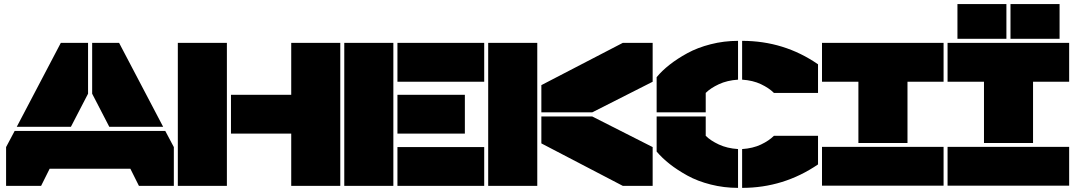

<svg xmlns="http://www.w3.org/2000/svg" viewBox="-20 -910 5264 940"><path d="M411.1 -700.2V-451.2L327.1 -289.1H62L277.8 -700.2ZM9.8 0V-189.9L51.8 -269H789.1L831.1 -189.9V0H660.2L618.2 -84H223.1L181.2 0ZM431.2 -451.2V-700.2H563L778.8 -289.1H515.1Z M1090.8 0H850.6V-700.2H1090.8ZM1110.8 -255.9V-445.8H1405.8V-700.2H1646V0H1405.8V-255.9Z M1665.5 0V-700.2H1905.8V0ZM1925.8 0V-189.9H2350.6V0ZM1925.8 -255.9V-445.8H2255.9V-255.9ZM1925.8 -509.8V-700.2H2350.6V-509.8Z M2610.4 0H2370.1V-700.2H2610.4ZM2630.4 -208V-339.8H2879.4L3175.3 -189.9V0H3029.3ZM2630.4 -359.9V-493.2L3029.3 -700.2H3175.3V-509.8L2879.4 -359.9Z M3435.1 -359.9H3194.8V-532.2Q3221.2 -564 3258.1 -593Q3294.9 -622.1 3344.7 -649.4Q3394.5 -676.8 3459.5 -693.4Q3524.4 -710 3593.3 -710V-520Q3540 -516.6 3499.3 -497.6Q3458.5 -478.5 3435.1 -455.1ZM3194.8 -168V-339.8H3435.1V-245.1Q3458.5 -221.7 3499.3 -202.6Q3540 -183.6 3593.3 -180.2V9.8Q3524.4 9.8 3459.7 -6.6Q3395 -22.9 3345.2 -50.5Q3295.4 -78.1 3258.5 -107.2Q3221.7 -136.2 3194.8 -168ZM3613.3 9.8V-180.2Q3666 -183.6 3705.6 -202.4Q3745.1 -221.2 3769 -245.1H3984.9V-105Q3816.4 9.8 3613.3 9.8ZM3613.3 -520V-710Q3818.8 -710 3984.9 -595.2V-455.1H3769Q3745.1 -479 3705.6 -497.8Q3666 -516.6 3613.3 -520Z M4599.6 -700.2V-509.8H4422.9V-210H4182.6V-509.8H4004.4V-700.2ZM4004.4 -1V-190.9H4599.6V-1Z M5214.4 -700.2V-509.8H5037.6V-210H4797.4V-509.8H4619.1V-700.2ZM4619.1 -1V-190.9H5214.4V-1ZM4667.5 -720.2V-890.1H4907.2V-720.2ZM4927.2 -720.2V-890.1H5167.5V-720.2Z"/></svg>

Font: Nastup Basic
Style: Regular
Weight: 400
Designer: Maksym Kobuzan
Foundry: Zakznak
Version: Version 1.020;FEAKit 1.0